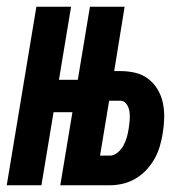

<svg xmlns="http://www.w3.org/2000/svg" viewBox="-37 -550 557 570"><path d="M-17 0 71 -530H174L138 -313H246L230 -217H122L86 0ZM142 0 230 -530H333L302 -339H320Q343 -339 364.5 -334Q386 -329 403 -316Q420 -303 431 -284.5Q442 -266 446.5 -244.5Q451 -223 450.5 -200Q450 -177 446 -154Q443 -135 437.5 -116Q432 -97 422 -79Q412 -61 397.5 -45.5Q383 -30 365 -19.5Q347 -9 327.5 -4.5Q308 0 289 0ZM260 -88H289Q301 -88 312 -97Q323 -106 329.5 -118Q336 -130 339.5 -142.5Q343 -155 345 -168Q347 -181 348 -193.5Q349 -206 347.5 -218Q346 -230 339 -240.5Q332 -251 320 -251H287Z"/></svg>

Font: Iosevka Curly Oblique
Style: Bold
Weight: 700
Italic angle: -9°
Monospace: yes
Designer: Belleve Invis
Foundry: Belleve Invis
Version: Version 11.1.0; ttfautohint (v1.8.3)